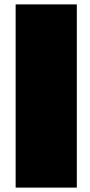

<svg xmlns="http://www.w3.org/2000/svg" viewBox="-20 -855 411 875"><path d="M330.1 0H51.3V-835H330.1Z"/></svg>

Font: Coda
Style: Heavy
Weight: 800
Version: Version 2.000; ttfautohint (v0.8) -r 50 -G 200 -x